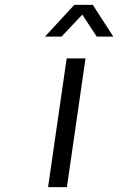

<svg xmlns="http://www.w3.org/2000/svg" viewBox="-20 -766 484 786"><path d="M164.1 -616.2 284.2 -746.1H359.9L443.8 -616.2H376L316.9 -706.1L231.9 -616.2ZM176.8 0 252.9 -526.9H330.1L253.9 0Z"/></svg>

Font: Trueno Light
Style: Italic
Weight: 300
Designer: Julieta Ulanovsky
Foundry: Julieta Ulanovsky
Version: Version 3.001b | FøM Fix